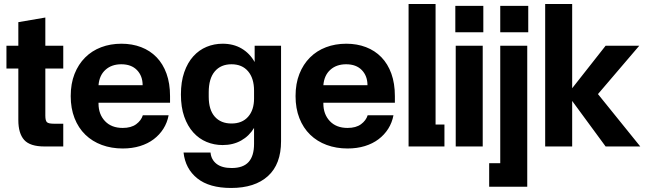

<svg xmlns="http://www.w3.org/2000/svg" viewBox="-20 -727 3204 953"><path d="M201 0Q129 0 100 -32.5Q71 -65 71 -131V-387H12V-500H71V-617L205 -640V-500H294V-387H205V-153Q205 -128 213 -120.5Q221 -113 246 -113H294V0Z M589 10Q533 10 485.5 -7.5Q438 -25 403.5 -58.5Q369 -92 350 -140.5Q331 -189 331 -250Q331 -312 350 -360Q369 -408 402.5 -441.5Q436 -475 482 -492.5Q528 -510 583 -510Q636 -510 680.5 -493Q725 -476 757 -443Q789 -410 806.5 -361.5Q824 -313 824 -250V-217H469V-213Q469 -160 501 -126Q533 -92 589 -92Q631 -92 656 -110.5Q681 -129 689 -155H817Q810 -118 791 -88Q772 -58 743 -36Q714 -14 675 -2Q636 10 589 10ZM688 -304Q688 -350 660 -379Q632 -408 582 -408Q534 -408 503.5 -380.5Q473 -353 469 -304Z M1127 206Q1019 206 959.5 158.5Q900 111 891 30H1025Q1028 65 1054.5 86Q1081 107 1130 107Q1187 107 1214 77Q1241 47 1241 -13V-92Q1217 -52 1177 -29.5Q1137 -7 1085 -7Q1043 -7 1005.5 -22.5Q968 -38 939.5 -69.5Q911 -101 894.5 -148Q878 -195 878 -258Q878 -321 894.5 -368.5Q911 -416 939.5 -447.5Q968 -479 1005.5 -494.5Q1043 -510 1085 -510Q1139 -510 1179.5 -486Q1220 -462 1244 -419V-500H1375V-26Q1375 88 1310 147Q1245 206 1127 206ZM1016 -247Q1016 -182 1046 -148Q1076 -114 1129 -114Q1182 -114 1211.5 -147.5Q1241 -181 1241 -238V-277Q1241 -338 1211.5 -373Q1182 -408 1129 -408Q1076 -408 1046 -372.5Q1016 -337 1016 -269Z M1705 10Q1649 10 1601.5 -7.5Q1554 -25 1519.5 -58.5Q1485 -92 1466 -140.5Q1447 -189 1447 -250Q1447 -312 1466 -360Q1485 -408 1518.5 -441.5Q1552 -475 1598 -492.5Q1644 -510 1699 -510Q1752 -510 1796.5 -493Q1841 -476 1873 -443Q1905 -410 1922.5 -361.5Q1940 -313 1940 -250V-217H1585V-213Q1585 -160 1617 -126Q1649 -92 1705 -92Q1747 -92 1772 -110.5Q1797 -129 1805 -155H1933Q1926 -118 1907 -88Q1888 -58 1859 -36Q1830 -14 1791 -2Q1752 10 1705 10ZM1804 -304Q1804 -350 1776 -379Q1748 -408 1698 -408Q1650 -408 1619.5 -380.5Q1589 -353 1585 -304Z M2008 -707H2142V-109H2186V0H2008Z M2242 -500H2376V0H2242ZM2379 -567V-698H2240V-567Z M2408 83H2463V-500H2597V200H2408ZM2602 -567V-698H2463V-567Z M2820 -226V0H2686V-707H2820V-289L2986 -500H3153L2948 -260L3158 0H2986Z"/></svg>

Font: CyStack Display
Style: Bold
Weight: 700
Designer: Weizhong Zhang
Foundry: 本地遙控
Version: Version 1.000;Glyphs 3.1.2 (3151)